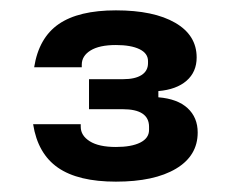

<svg xmlns="http://www.w3.org/2000/svg" viewBox="-20 -714 445 371"><path d="M44 -474H136V-469Q136 -452 153.5 -441Q171 -430 204 -430Q234 -430 251 -438.5Q268 -447 268 -463V-469Q268 -503 217 -503H152V-561H218Q241 -561 253.5 -569Q266 -577 266 -592V-596Q266 -611 249.5 -619Q233 -627 204 -627Q172 -627 155 -616.5Q138 -606 138 -589V-584H46Q55 -641 93.5 -667.5Q132 -694 204 -694Q277 -694 318.5 -670Q360 -646 360 -603Q360 -575 340.5 -558Q321 -541 286 -538V-526Q323 -523 342.5 -505Q362 -487 362 -458Q362 -413 320 -388Q278 -363 204 -363Q131 -363 92 -390Q53 -417 44 -474Z"/></svg>

Font: Mozilla Text BETA SemiBold
Style: Regular
Weight: 600
Designer: Studio DRAMA
Foundry: Studio DRAMA
Version: Version 0.100